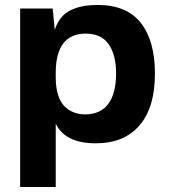

<svg xmlns="http://www.w3.org/2000/svg" viewBox="-20 -562 678 772"><path d="M204.1 189.9H61V-527.8H191.9L200.2 -441.9Q209.5 -471.2 226.1 -491.2Q242.7 -511.2 266.1 -522Q289.6 -532.7 315.2 -537.4Q340.8 -542 373 -542Q489.7 -542 546.4 -469.7Q603 -397.5 603 -266.1Q603 -129.9 541 -57.9Q479 14.2 365.2 14.2Q241.7 14.2 204.1 -64.9ZM204.1 -250Q204.1 -208.5 214.1 -178.5Q224.1 -148.4 241.5 -132.6Q258.8 -116.7 278.6 -109.4Q298.3 -102.1 321.8 -102.1Q384.3 -102.1 415.5 -144.5Q446.8 -187 446.8 -267.1Q446.8 -341.3 417 -384Q387.2 -426.8 325.2 -426.8Q204.1 -426.8 204.1 -269Z"/></svg>

Font: Nacelle Bold
Style: Regular
Weight: 700
Designer: Sora Sagano
Foundry: Sora Sagano
Version: Version 1.000;FEAKit 1.0